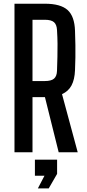

<svg xmlns="http://www.w3.org/2000/svg" viewBox="-20 -820 470 1034"><path d="M58 0V-800H221.5Q306 -800 343.8 -766.2Q381.5 -732.5 384 -654Q385.5 -611.5 386 -577.2Q386.5 -543 386 -511Q385.5 -479 384 -442.5Q382 -391.5 365.2 -360Q348.5 -328.5 314 -313L398.5 0H296L222 -297H155V0ZM155 -383.5H221Q256 -383.5 271 -396.5Q286 -409.5 287 -438.5Q288.5 -478.5 289.2 -513.5Q290 -548.5 289.8 -583.5Q289.5 -618.5 287 -658.5Q285.5 -687.5 270.8 -700.5Q256 -713.5 221.5 -713.5H155ZM184 194.5 219.5 126.5H168V40H287.5V116.5L242.5 194.5Z"/></svg>

Font: Big Shoulders Text Thin SemiBold
Style: Regular
Weight: 600
Version: Version 2.002